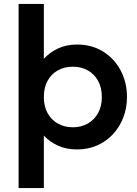

<svg xmlns="http://www.w3.org/2000/svg" viewBox="-20 -740 693 970"><path d="M74 210V-720H201.5V-443Q232 -476 273.8 -495.5Q315.5 -515 369.5 -515Q443.5 -515 500.5 -479.8Q557.5 -444.5 589.5 -384.2Q621.5 -324 621.5 -250Q621.5 -194.5 603 -146.5Q584.5 -98.5 551 -62.2Q517.5 -26 471.2 -5.5Q425 15 369.5 15Q315.5 15 273.8 -3.8Q232 -22.5 201.5 -55V210ZM348 -97Q390.5 -97 423.5 -115.8Q456.5 -134.5 475.5 -168.8Q494.5 -203 494.5 -250Q494.5 -297 475.5 -331.5Q456.5 -366 423.5 -384.5Q390.5 -403 348 -403Q305.5 -403 272.2 -384.5Q239 -366 220.2 -331.5Q201.5 -297 201.5 -250Q201.5 -203 220.2 -168.8Q239 -134.5 272.2 -115.8Q305.5 -97 348 -97Z"/></svg>

Font: Geologica Medium
Style: Regular
Weight: 500
Designer: Sindre Bremnes, Frode Helland
Foundry: Monokrom Skriftforlag AS
Version: Version 1.010;gftools[0.9.28]